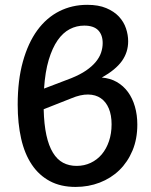

<svg xmlns="http://www.w3.org/2000/svg" viewBox="-20 -748 612 776"><path d="M498 -581C498 -598.3 495.1 -615.8 489.2 -633.2C483.4 -650.8 473.9 -666.6 460.8 -680.8C447.6 -694.9 430.5 -706.4 409.5 -715.2C388.5 -724.1 362.8 -728.5 332.5 -728.5C291.5 -728.5 253.8 -719.8 219.5 -702.5C185.2 -685.2 155.6 -659.5 130.7 -625.5C105.9 -591.5 86.5 -549.3 72.5 -499C58.5 -448.7 51.5 -390.7 51.5 -325C51.5 -274.3 56.2 -228.5 65.5 -187.5C74.8 -146.5 89.2 -111.6 108.5 -82.8C127.8 -53.9 152.2 -31.7 181.5 -16C210.8 -0.3 245.5 7.5 285.5 7.5C320.2 7.5 352.7 1.7 383 -10C413.3 -21.7 439.8 -38.4 462.3 -60.2C484.8 -82.1 502.5 -108.5 515.5 -139.5C528.5 -170.5 535 -205.5 535 -244.5C535 -270.5 531.8 -294.8 525.3 -317.2C518.8 -339.8 509.4 -359.3 497.3 -376C485.1 -392.7 470.1 -406.2 452.3 -416.5C434.4 -426.8 414.2 -432.8 391.5 -434.5C428.8 -455.5 455.9 -477.8 472.8 -501.5C489.6 -525.2 498 -551.7 498 -581ZM156.5 -306.5 268 -350.5C293.3 -361.2 316.1 -366.3 336.3 -366C356.4 -365.7 373.5 -360.7 387.5 -351C401.5 -341.3 412.3 -327.5 419.8 -309.5C427.3 -291.5 431 -270.2 431 -245.5C431 -220.8 427.5 -198.2 420.5 -177.5C413.5 -156.8 403.8 -139.1 391.3 -124.2C378.8 -109.4 363.8 -97.9 346.5 -89.8C329.2 -81.6 310.2 -77.5 289.5 -77.5C269.2 -77.5 251 -81.8 235 -90.2C219 -98.8 205.3 -112.2 194 -130.8C182.7 -149.2 173.8 -172.9 167.5 -201.8C161.2 -230.6 157.5 -265.5 156.5 -306.5ZM320.5 -644.5C345.8 -644.5 364.6 -638.2 376.8 -625.8C388.9 -613.2 395 -596 395 -574C395 -561 392.8 -548.1 388.5 -535.2C384.2 -522.4 377.1 -510 367.2 -498C357.4 -486 344.4 -474.4 328.2 -463.2C312.1 -452.1 292 -441.7 268 -432L158 -390C161 -435.3 167.3 -474.1 177 -506.3C186.7 -538.4 198.7 -564.8 213 -585.3C227.3 -605.8 243.7 -620.8 262 -630.3C280.3 -639.8 299.8 -644.5 320.5 -644.5Z"/></svg>

Font: Lato Semibold
Style: Regular
Weight: 600
Designer: Lukasz Dziedzic
Foundry: tyPoland Lukasz Dziedzic
Version: Version 2.006; 2014-01-15